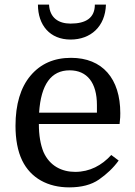

<svg xmlns="http://www.w3.org/2000/svg" viewBox="-20 -800 584 830"><path d="M390 -780C390 -723 352 -698 285 -698C233 -698 195 -723 192 -780H144C144 -691 196 -629 285 -629C372 -629 435 -685 438 -780ZM497 -264C500 -291 500 -298 500 -311C500 -460 423 -550 287 -550C213 -550 155 -524 112 -473C69 -422 47 -349 47 -256C47 -199 56 -147 76 -106C113 -30 187 10 279 10C332 10 375 -1 408 -24C441 -47 470 -74 493 -106L461 -130C420 -85 368 -57 305 -57C248 -57 195 -82 168 -143C155 -175 148 -215 148 -264ZM281 -496C357 -496 399 -442 399 -346V-313H149C157 -435 201 -496 281 -496Z"/></svg>

Font: Domine
Style: Regular
Weight: 400
Designer: Pablo Impallari, Rodrigo Fuenzalida, Brenda Gallo
Foundry: Pablo Impallari, Rodrigo Fuenzalida, Brenda Gallo
Version: Version 2.000